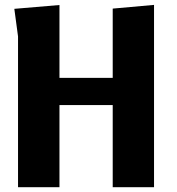

<svg xmlns="http://www.w3.org/2000/svg" viewBox="-20 -784 740 804"><path d="M452 0V-344H229V0H55.5V-631.5L40 -747L229 -763V-458H452V-748L625 -763.5V0Z"/></svg>

Font: B612
Style: Bold
Weight: 700
Designer: Nicolas Chauveau, Thomas Paillot, Jonathan Favre-Lamarine, Jean-Luc Vinot
Foundry: AIRBUS
Version: Version 1.008